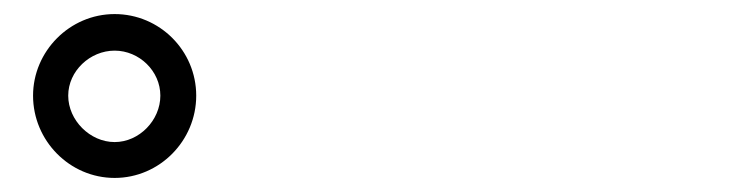

<svg xmlns="http://www.w3.org/2000/svg" viewBox="-20 -844 1040 273"><path d="M27 -708C27 -644 79 -591 143 -591C207 -591 259 -644 259 -708C259 -772 207 -824 143 -824C79 -824 27 -771 27 -708ZM77 -708C77 -743 108 -772 143 -772C178 -772 208 -743 208 -708C208 -673 178 -642 143 -642C108 -642 77 -673 77 -708Z"/></svg>

Font: Noto Sans CJK KR Medium
Style: Regular
Weight: 500
Designer: Ryoko NISHIZUKA (kana & ideographs); Paul D. Hunt (Latin, Greek & Cyrillic); Wenlong ZHANG (bopomofo); Sandoll Communica
Foundry: Adobe Systems Incorporated
Version: Version 1.004;PS 1.004;hotconv 1.0.82;makeotf.lib2.5.63406